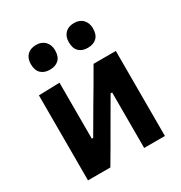

<svg xmlns="http://www.w3.org/2000/svg" viewBox="-170 -851 920 974"><g transform="rotate(-30 290.0 -363.5)"><path d="M64.5 0V-498L187 -501.5V-173.5H195L277.5 -315Q305 -361 331.8 -407Q358.5 -453 384.5 -498H515V0H393.5V-325H384.5L303.5 -185.5Q276.5 -138.5 249.5 -92Q222 -45.5 195.5 0ZM400.5 -582.5Q368 -582.5 349.2 -600.8Q330.5 -619 330.5 -655.5Q330.5 -688.5 349.5 -707.8Q368.5 -727 401.5 -727Q434.5 -727 453.2 -707Q472 -687 472 -655.5Q472 -619 453 -600.8Q434 -582.5 400.5 -582.5ZM178.5 -582.5Q146 -582.5 127 -600.8Q108 -619 108 -655.5Q108 -688.5 127 -707.8Q146 -727 179.5 -727Q212 -727 231 -707Q250 -687 250 -655.5Q250 -619 231 -600.8Q212 -582.5 178.5 -582.5Z"/></g></svg>

Font: Heraclito SemiBold
Style: Regular
Weight: 600
Designer: Kostas Bartsokas (font) & Cristiano Sobral (main changes)
Foundry: Kostas Bartsokas (font) & Cristiano Sobral (main changes)
Version: Version 1.00;July 8, 2020;FontCreator 13.0.0.2655 64-bit